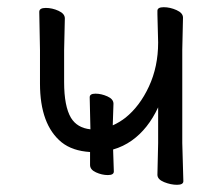

<svg xmlns="http://www.w3.org/2000/svg" viewBox="-20 -503 618 533"><path d="M294 -88 296 -27Q296 -17 279.5 -17Q263 -17 246.5 -24.5Q230 -32 230 -45V-81Q181 -84 151 -108Q91 -157 91 -271V-364L89 -470Q89 -481 107 -481Q125 -481 142.5 -473Q160 -465 160 -452L158 -364V-275Q158 -208 177 -176Q194 -148 231 -144V-145L229 -233Q229 -243 245 -243Q261 -243 278 -235.5Q295 -228 295 -215L293 -155Q311 -163 328 -176Q368 -208 393.5 -263Q419 -318 419 -385L417 -463V-473Q417 -483 434.5 -483Q452 -483 470 -475Q488 -467 488 -454L486 -365V-106L489 0Q489 10 471.5 10Q454 10 435.5 2.5Q417 -5 417 -18L419 -106V-205Q391 -145 346 -113Q322 -96 294 -88Z"/></svg>

Font: LXGW WenKai Lite
Style: Regular
Weight: 400
Designer: LXGW / Fontworks Inc.
Foundry: LXGW / Fontworks Inc.
Version: Version 1.511; March 25, 2025